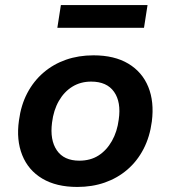

<svg xmlns="http://www.w3.org/2000/svg" viewBox="-20 -730 676 760"><path d="M286 10Q203 10 147.5 -23Q92 -56 68 -116Q44 -176 55 -253Q63 -314 88 -361.5Q113 -409 152 -442.5Q191 -476 241 -493.5Q291 -511 350 -511Q433 -511 488 -478Q543 -445 567 -386Q591 -327 581 -249Q573 -188 548 -140Q523 -92 484 -58.5Q445 -25 395 -7.5Q345 10 286 10ZM294 -94Q338 -94 370 -114.5Q402 -135 423 -172Q444 -209 450 -257Q460 -326 431.5 -366.5Q403 -407 341 -407Q299 -407 266.5 -387Q234 -367 213 -330.5Q192 -294 186 -245Q177 -176 205 -135Q233 -94 294 -94ZM207 -620 221 -710H564L550 -620Z"/></svg>

Font: Nunito Sans 7pt
Style: Bold Italic
Weight: 700
Italic angle: -9°
Version: Version 3.101;gftools[0.9.27]